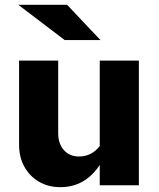

<svg xmlns="http://www.w3.org/2000/svg" viewBox="-20 -767 658 795"><path d="M230 8Q180 8 141.5 -14.5Q103 -37 81 -76.5Q59 -116 59 -168V-516H221V-215Q221 -172 244.5 -145.5Q268 -119 307 -119Q359 -119 393 -162V-516H555V0H393V-84Q332 8 230 8ZM248 -601 56 -747H258L396 -601Z"/></svg>

Font: Red Hat Text VF
Style: Regular
Weight: 400
Designer: Pentagram, MCKL
Foundry: Pentagram, MCKL
Version: Version 1.023